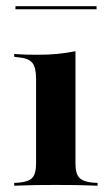

<svg xmlns="http://www.w3.org/2000/svg" viewBox="-20 -589 350 609"><path d="M94.4 -208.9V-340.3Q94.4 -375 82.3 -389.9Q70.2 -404.8 37.1 -407.3L25 -408.9V-417.7Q49.2 -416.1 64.5 -415.7Q79.8 -415.3 99.2 -415.3Q133.9 -415.3 162.9 -418.1Q191.9 -421 219.4 -426.6V-417.7V-208.9ZM157.3 -2.4Q121.8 -2.4 93.1 -2Q64.5 -1.6 25 0V-8.9L39.5 -9.7Q70.2 -12.1 82.3 -25Q94.4 -37.9 94.4 -69.4V-208.9H219.4V-69.4Q219.4 -37.9 231.9 -25Q244.4 -12.1 275 -9.7L289.5 -8.9V0Q250.8 -1.6 221.8 -2Q192.7 -2.4 157.3 -2.4ZM29 -559.7V-569.4H286.3V-559.7Z"/></svg>

Font: Playfair 144pt SemiExpanded ExtraBold
Style: Regular
Weight: 800
Width: 6
Designer: Claus Eggers Sørensen
Foundry: Claus Eggers Sørensen
Version: Version 2.203